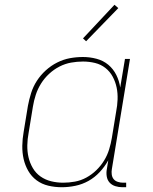

<svg xmlns="http://www.w3.org/2000/svg" viewBox="-20 -777 640 805"><path d="M239 8Q210 8 182.5 1.5Q155 -5 133.5 -21Q112 -37 98.5 -60.5Q85 -84 79 -110.5Q73 -137 73.5 -166Q74 -195 79 -223L97 -333Q102 -360 110.5 -387Q119 -414 134.5 -438Q150 -462 172 -482Q194 -502 220 -515Q246 -528 273 -533Q300 -538 328 -538Q357 -538 385 -530.5Q413 -523 434 -505.5Q455 -488 467.5 -463Q480 -438 484 -410L504 -530H525L449 -68Q447 -57 448.5 -45.5Q450 -34 456.5 -26Q463 -18 474 -14.5Q485 -11 496 -11H509V8H493Q478 8 463.5 3.5Q449 -1 439.5 -11.5Q430 -22 427.5 -37.5Q425 -53 428 -68L434 -105Q419 -78 398 -55.5Q377 -33 351 -18.5Q325 -4 296 2Q267 8 239 8ZM245 -11Q269 -11 294 -15.5Q319 -20 342 -32.5Q365 -45 384 -63.5Q403 -82 416.5 -104Q430 -126 437.5 -150.5Q445 -175 449 -199L467 -309Q472 -334 473 -360Q474 -386 469 -410Q464 -434 452.5 -455.5Q441 -477 422 -492Q403 -507 378.5 -513Q354 -519 328 -519Q303 -519 278 -514.5Q253 -510 229.5 -498Q206 -486 186 -467.5Q166 -449 152 -426.5Q138 -404 130 -379.5Q122 -355 118 -330L100 -220Q95 -194 94.5 -168Q94 -142 99.5 -118Q105 -94 117.5 -72.5Q130 -51 150 -37Q170 -23 194.5 -17Q219 -11 245 -11ZM341 -604 328 -616 460 -757 476 -743Z"/></svg>

Font: Iosevka Curly Slab ThEx
Style: Italic
Weight: 100
Width: 7
Italic angle: -9°
Monospace: yes
Designer: Belleve Invis
Foundry: Belleve Invis
Version: Version 11.1.0; ttfautohint (v1.8.3)